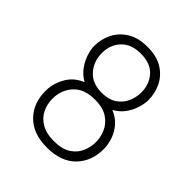

<svg xmlns="http://www.w3.org/2000/svg" viewBox="-206 -871 1011 1011"><g transform="rotate(45 300.0 -365.0)"><path d="M308 10Q205 10 148.5 -47.5Q92 -105 92 -196Q92 -248 119.5 -299Q147 -350 205 -374Q169 -395 147.5 -425.5Q126 -456 116 -488Q106 -520 106 -545Q106 -595 128 -639.5Q150 -684 195 -712Q240 -740 308 -740Q378 -740 422.5 -712Q467 -684 488.5 -639.5Q510 -595 510 -545Q510 -521 500.5 -488Q491 -455 469.5 -424.5Q448 -394 412 -374Q452 -358 477 -329Q502 -300 514 -265Q526 -230 526 -196Q526 -105 469.5 -47.5Q413 10 308 10ZM308 -398Q358 -398 390.5 -419Q423 -440 439 -474Q455 -508 455 -548Q455 -607 418.5 -648.5Q382 -690 308 -690Q238 -690 199.5 -649.5Q161 -609 161 -548Q161 -485 199.5 -441.5Q238 -398 308 -398ZM308 -40Q370 -40 405.5 -63Q441 -86 456 -121.5Q471 -157 471 -193Q471 -228 456 -263.5Q441 -299 405.5 -323.5Q370 -348 308 -348Q229 -348 188 -303Q147 -258 147 -193Q147 -151 164.5 -116.5Q182 -82 218 -61Q254 -40 308 -40Z"/></g></svg>

Font: Tiny Thin
Style: Regular
Weight: 100
Monospace: yes
Designer: Philipp Nurullin, Konstantin Bulenkov
Foundry: JetBrains
Version: Version 2.251; ttfautohint (v1.8.4.7-5d5b)